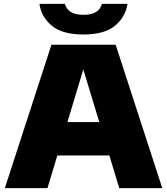

<svg xmlns="http://www.w3.org/2000/svg" viewBox="-20 -971 862 991"><path d="M5 0 245.5 -740H577L817.5 0H595.5L544.5 -168.5H276L225 0ZM328 -341H492.5L410 -612.5ZM410.5 -793Q302.5 -793 248 -837.8Q193.5 -882.5 183.5 -951H315Q322 -925 344.5 -909.8Q367 -894.5 410.5 -894.5Q454 -894.5 476.8 -909.8Q499.5 -925 506 -951H638Q627.5 -882.5 573 -837.8Q518.5 -793 410.5 -793Z"/></svg>

Font: Encode Sans SmExp Black
Style: Regular
Weight: 900
Width: 6
Designer: Multiple Designers
Foundry: Impallari Type
Version: Version 3.002; ttfautohint (v1.8.3) -l 8 -r 50 -G 200 -x 14 